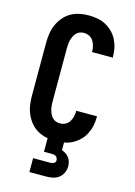

<svg xmlns="http://www.w3.org/2000/svg" viewBox="-141 -816 781 1109"><g transform="rotate(15 250.0 -261.5)"><path d="M247 8Q219 8 191.5 2Q164 -4 140 -18Q116 -32 98 -54Q80 -76 69 -101.5Q58 -127 54 -154.5Q50 -182 50 -210V-525Q50 -553 54 -580.5Q58 -608 69 -633.5Q80 -659 98 -681Q116 -703 140 -717Q164 -731 191.5 -737Q219 -743 247 -743Q273 -743 299 -738.5Q325 -734 348 -722Q371 -710 390 -691.5Q409 -673 421 -649.5Q433 -626 438.5 -600.5Q444 -575 444 -549V-543H320V-546Q320 -562 316 -578.5Q312 -595 303 -609Q294 -623 279 -630.5Q264 -638 247 -638Q234 -638 222 -633.5Q210 -629 201.5 -619.5Q193 -610 187.5 -598.5Q182 -587 179 -575Q176 -563 175 -550Q174 -537 174 -525V-210Q174 -198 175 -185Q176 -172 179 -160Q182 -148 187.5 -136.5Q193 -125 201.5 -115.5Q210 -106 222 -101.5Q234 -97 247 -97Q264 -97 279 -104.5Q294 -112 303 -126Q312 -140 316 -156.5Q320 -173 320 -189V-192H444V-186Q444 -160 438.5 -134.5Q433 -109 421 -85.5Q409 -62 390 -43.5Q371 -25 348 -13Q325 -1 299 3.5Q273 8 247 8ZM150 220V137H250Q256 137 261.5 136Q267 135 272 133Q277 131 280.5 126Q284 121 284 115Q284 109 281.5 102.5Q279 96 274 92Q269 88 262.5 86.5Q256 85 250 85H201V-97H299V49Q312 54 323.5 61.5Q335 69 343 80Q351 91 354.5 104.5Q358 118 358 131Q358 151 349.5 169.5Q341 188 325 200Q309 212 289.5 216Q270 220 250 220Z"/></g></svg>

Font: Iosevka Extrabold
Style: Regular
Weight: 800
Monospace: yes
Designer: Belleve Invis
Foundry: Belleve Invis
Version: Version 32.5.0; ttfautohint (v1.8.4)